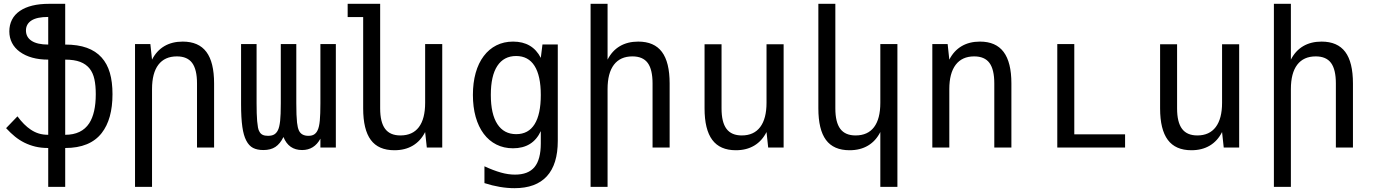

<svg xmlns="http://www.w3.org/2000/svg" viewBox="-20 -780 7265 1015"><path d="M324.7 208V2.4Q456.1 2.4 517.6 -76.7Q574.7 -149.9 574.7 -282.2Q574.7 -346.7 560.8 -394.8Q546.9 -442.9 517.1 -476.1Q486.3 -510.3 439 -527.3Q391.6 -544.4 324.7 -544.4V-759.8H239.3Q140.1 -759.8 85 -722.2Q57.1 -703.1 43.2 -675.5Q29.3 -647.9 29.3 -614.3Q29.3 -580.6 43.5 -553.2Q57.6 -525.9 84.5 -506.3Q141.6 -464.8 234.9 -464.8V-67.4Q208 -67.4 185.8 -74Q163.6 -80.6 142.6 -94.7Q106.4 -118.7 72.3 -165L12.2 -102.5Q36.6 -76.2 59.6 -57.6Q82.5 -39.1 108.9 -25.9Q136.7 -12.2 167.2 -4.9Q197.8 2.4 234.9 2.4V208ZM117.2 -619.1Q117.2 -652.8 146.2 -671.6Q175.3 -690.4 234.9 -690.4V-544.4Q177.2 -544.4 147.2 -564Q117.2 -583.5 117.2 -619.1ZM454.1 -417Q471.7 -394.5 479 -361.3Q486.3 -328.1 486.3 -282.2Q486.3 -182.1 451.7 -128.4Q411.6 -67.4 324.7 -67.4V-464.8Q372.6 -464.8 403.8 -452.9Q435.1 -440.9 454.1 -417Z M783.7 208V-309.1Q783.7 -394 817.4 -438Q851.1 -481.9 915 -481.9Q970.2 -481.9 995.8 -447.3Q1021.5 -412.6 1021.5 -338.9V0H1111.8V-338.9Q1111.8 -451.2 1071 -505.6Q1030.3 -560.1 945.8 -560.1Q889.6 -560.1 848.6 -535.9Q807.6 -511.7 783.7 -464.8L774.9 -546.9H693.8V208Z M1478.5 -55.7Q1505.9 13.2 1577.1 13.2Q1641.1 13.2 1673.8 -46.9V0H1755.4V-546.9H1673.8V-233.9Q1673.8 -176.8 1670.7 -142.8Q1667.5 -108.9 1659.2 -91.8Q1652.8 -77.6 1641.4 -69.8Q1629.9 -62 1610.4 -62Q1573.7 -62 1560.5 -89.4Q1553.2 -105 1550.3 -131.8Q1546.4 -167 1546.4 -233.9V-546.9H1464.4V-233.9Q1464.4 -171.4 1460.9 -140.6Q1457 -106.9 1449.2 -91.8Q1441.9 -76.7 1429.7 -69.3Q1417.5 -62 1396.5 -62Q1379.4 -62 1368.7 -67.1Q1357.9 -72.3 1352.1 -83Q1346.2 -92.3 1343.8 -105.7Q1341.3 -119.1 1339.4 -140.1Q1336.4 -176.3 1336.4 -233.9V-546.9H1254.4V-230Q1254.4 -156.7 1261.2 -108.9Q1267.6 -64 1281.7 -37.1Q1295.9 -9.3 1317.9 2Q1339.8 13.2 1372.1 13.2Q1411.1 13.2 1436 -3.4Q1460.9 -20 1478.5 -55.7Z M2227.5 -82 2236.3 0H2317.9V-546.9H2227.5V-236.8Q2227.5 -151.9 2194.3 -107.9Q2161.1 -64 2096.7 -64Q2042 -64 2015.9 -98.9Q1989.7 -133.8 1989.7 -207V-759.8H1817.9V-689.9H1899.9V-207Q1899.9 -94.7 1940.2 -40.3Q1980.5 14.2 2064.9 14.2Q2121.6 14.2 2162.6 -10.3Q2203.6 -34.7 2227.5 -82Z M2928.7 -35.2V-544.9H2847.7L2838.9 -474.1Q2794.9 -560.1 2692.4 -560.1Q2643.6 -560.1 2604.2 -540.3Q2564.9 -520.5 2537.1 -483.4Q2509.3 -446.8 2494.6 -394.5Q2480 -342.3 2480 -278.3Q2480 -214.4 2494.6 -162.1Q2509.3 -109.9 2537.1 -72.8Q2564.9 -35.6 2604.2 -15.9Q2643.6 3.9 2691.9 3.9Q2796.9 3.9 2838.9 -86.9V-22Q2838.9 63 2805.9 103Q2772.9 143.1 2702.6 143.1Q2666.5 143.1 2628.4 132.3Q2588.4 121.1 2541 99.1V188Q2624.5 214.8 2699.7 214.8Q2813 214.8 2870.8 151.9Q2928.7 88.9 2928.7 -35.2ZM2574.7 -278.3Q2574.7 -379.4 2609.1 -431.6Q2643.6 -483.9 2708.5 -483.9Q2772.9 -483.9 2805.9 -431.6Q2838.9 -379.4 2838.9 -277.8Q2838.9 -176.3 2806.2 -123.5Q2773.4 -70.8 2709 -70.8Q2644 -70.8 2609.4 -123.8Q2574.7 -176.8 2574.7 -278.3Z M3191.9 208V-309.1Q3191.9 -394 3225.6 -438Q3259.3 -481.9 3323.2 -481.9Q3378.4 -481.9 3404.1 -447.3Q3429.7 -412.6 3429.7 -338.9V0H3520V-338.9Q3520 -451.2 3479.2 -505.6Q3438.5 -560.1 3354 -560.1Q3297.9 -560.1 3256.8 -535.9Q3215.8 -511.7 3191.9 -464.8V-759.8H3102.1V208Z M4032.2 -82 4041 0H4122.6V-545.9H4032.2V-236.8Q4032.2 -152.8 3998.8 -108.4Q3965.3 -64 3901.4 -64Q3846.7 -64 3820.6 -98.9Q3794.4 -133.8 3794.4 -207V-545.9H3704.6V-207Q3704.6 -95.2 3745.4 -40.5Q3786.1 14.2 3870.1 14.2Q3926.3 14.2 3967.3 -10.3Q4008.3 -34.7 4032.2 -82Z M4724.1 208V-546.9H4633.8V-236.8Q4633.8 -151.9 4600.6 -107.9Q4567.4 -64 4502.9 -64Q4448.2 -64 4422.1 -98.9Q4396 -133.8 4396 -207V-759.8H4306.2V-207Q4306.2 -94.7 4346.4 -40.3Q4386.7 14.2 4471.2 14.2Q4527.8 14.2 4568.8 -10.3Q4609.9 -34.7 4633.8 -82V208Z M4998.5 0V-309.1Q4998.5 -393.1 5032.2 -437.5Q5065.9 -481.9 5129.9 -481.9Q5185.1 -481.9 5210.7 -447.3Q5236.3 -412.6 5236.3 -338.9V0H5326.7V-338.9Q5326.7 -450.7 5285.6 -505.4Q5244.6 -560.1 5160.6 -560.1Q5104.5 -560.1 5063.5 -535.9Q5022.5 -511.7 4998.5 -464.8L4989.7 -546.9H4908.7V0Z M5927.7 0V-69.8H5659.2V-546.9H5569.3V0Z M6440.4 -82 6449.2 0H6530.8V-545.9H6440.4V-236.8Q6440.4 -152.8 6407 -108.4Q6373.5 -64 6309.6 -64Q6254.9 -64 6228.8 -98.9Q6202.6 -133.8 6202.6 -207V-545.9H6112.8V-207Q6112.8 -95.2 6153.6 -40.5Q6194.3 14.2 6278.3 14.2Q6334.5 14.2 6375.5 -10.3Q6416.5 -34.7 6440.4 -82Z M6804.2 208V-309.1Q6804.2 -394 6837.9 -438Q6871.6 -481.9 6935.5 -481.9Q6990.7 -481.9 7016.4 -447.3Q7042 -412.6 7042 -338.9V0H7132.3V-338.9Q7132.3 -451.2 7091.6 -505.6Q7050.8 -560.1 6966.3 -560.1Q6910.2 -560.1 6869.1 -535.9Q6828.1 -511.7 6804.2 -464.8V-759.8H6714.4V208Z"/></svg>

Font: Hack Dev
Style: Regular
Weight: 400
Designer: Christopher Simpkins
Foundry: Christopher Simpkins
Version: Version 2.0315